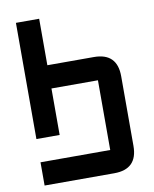

<svg xmlns="http://www.w3.org/2000/svg" viewBox="-94 -946 814 1017"><g transform="rotate(-10 312.5 -437.5)"><path d="M62.5 0V-125H437.5V-500H187.5V-250H62.5V-875H187.5V-625H437.5Q562.5 -625 562.5 -500V-125Q562.5 0 437.5 0Z"/></g></svg>

Font: Oldtimer
Style: Regular
Weight: 400
Designer: GGBotNet
Foundry: GGBotNet
Version: 1.00